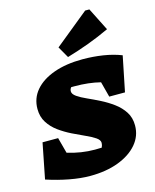

<svg xmlns="http://www.w3.org/2000/svg" viewBox="-138 -1038 921 1143"><g transform="rotate(-15 323.0 -466.5)"><path d="M505 -414 480 -509Q409 -527 322 -527Q311 -527 301 -527Q292 -517 292 -503Q292 -486 315 -470Q338 -454 374 -438Q410 -422 450.5 -401.5Q491 -381 527 -354.5Q563 -328 586 -292.5Q609 -257 609 -209Q609 -144 566.5 -94Q524 -44 448.5 -15.5Q373 13 274 13Q216 13 147 0Q78 -13 8 -36L51 -254H147L173 -157Q257 -131 342 -131Q362 -131 383 -132Q390 -146 390 -160Q390 -178 367 -193.5Q344 -209 308 -225Q272 -241 231.5 -261Q191 -281 155 -307Q119 -333 96 -369Q73 -405 73 -453Q73 -519 114.5 -567.5Q156 -616 231.5 -643Q307 -670 408 -670Q473 -670 534 -660.5Q595 -651 646 -631L602 -414ZM329 -705 289 -775 499 -946H525L596 -805Q530 -774 463.5 -749.5Q397 -725 329 -705Z"/></g></svg>

Font: Piazzolla SC Black
Style: Italic
Weight: 900
Italic angle: -11.3°
Designer: Juan Pablo del Peral
Foundry: Huerta Tipografica
Version: Version 1.330